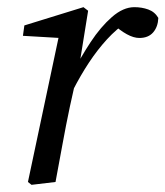

<svg xmlns="http://www.w3.org/2000/svg" viewBox="-20 -508 462 536"><path d="M183 -255 170 -304H183Q205 -348 233 -390.5Q261 -433 292.5 -460.5Q324 -488 355 -488Q376 -488 394 -481.5Q412 -475 422 -458Q421 -433 407.5 -417.5Q394 -402 369 -402Q353 -402 334 -412.5Q315 -423 298 -439L286 -451L336 -454V-448Q305 -427 278.5 -398Q252 -369 228.5 -333.5Q205 -298 183 -255ZM58 0 146 -415 164 -401 44 -408 48 -437 213 -488 226 -478 202 -329 197 -309 175 -210Q164 -158 154.5 -105.5Q145 -53 135 0L68 8Z"/></svg>

Font: Source Serif 4
Style: Italic
Weight: 400
Italic angle: -12°
Designer: Frank Grießhammer
Foundry: Adobe Systems Incorporated
Version: Version 4.004;hotconv 1.0.116;makeotfexe 2.5.65601